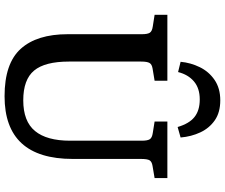

<svg xmlns="http://www.w3.org/2000/svg" viewBox="-92 -880 986 842"><g transform="rotate(90 401.0 -459.0)"><path d="M402 14Q258 14 194 -57Q130 -128 130 -263V-588Q130 -613 123.5 -623Q117 -633 96 -636L45 -644V-700H334V-644L280 -635Q262 -632 256 -621.5Q250 -611 250 -585V-268Q250 -163 289.5 -115.5Q329 -68 420 -68Q512 -68 554.5 -119.5Q597 -171 597 -273V-588Q597 -613 590.5 -623Q584 -633 563 -636L513 -644V-700H761V-644L708 -635Q689 -632 683 -622Q677 -612 677 -584V-285Q677 14 402 14ZM420 -932Q473 -932 507.5 -908Q542 -884 560.5 -844.5Q579 -805 583 -758L537 -745Q522 -796 493 -819Q464 -842 416 -842Q367 -842 337 -816.5Q307 -791 296 -747L251 -758Q255 -802 274.5 -842Q294 -882 330.5 -907Q367 -932 420 -932Z"/></g></svg>

Font: Literata 12pt Medium
Style: Regular
Weight: 500
Designer: Latin by Veronika Burian and Jose Scaglione. Greek by Irene Vlachou. Cyrillic by Vera Evstafieva.
Foundry: TypeTogether
Version: Version 3.002